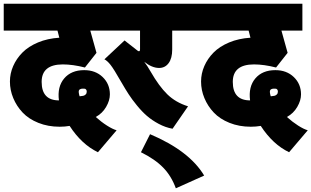

<svg xmlns="http://www.w3.org/2000/svg" viewBox="-63 -665 1669 1029"><path d="M-43 -645H533.2V-501H420.9L454.1 -381.8L392.1 -303.2Q327.1 -319.8 273.9 -319.8Q160.2 -319.8 160.2 -226.1Q160.2 -127 252.9 -127Q243.2 -199.7 280.8 -244.4Q318.4 -289.1 388.2 -289.1Q448.7 -289.1 487.3 -252Q525.9 -214.8 525.9 -159.2Q525.9 -126.5 505.6 -91.8Q485.4 -57.1 450.2 -38.1Q479.5 -11.7 510 7.8Q540.5 27.3 562 33.2L461.9 150.9Q374.5 108.9 310.1 9.8Q284.2 14.2 256.8 14.2Q194.3 14.2 142.6 -6.6Q90.8 -27.3 58.3 -61.8Q25.9 -96.2 8.1 -139.2Q-9.8 -182.1 -9.8 -228Q-9.8 -271 7.6 -310.8Q24.9 -350.6 57.1 -383.3Q89.4 -416 140.6 -437.5Q191.9 -459 254.9 -462.9L245.1 -501H-43ZM359.9 -164.1Q361.8 -153.3 363.8 -148.9Q376.5 -149.9 383.5 -151.6Q390.6 -153.3 396.2 -158.9Q401.9 -164.6 401.9 -173.8Q401.9 -181.2 398.4 -185.1Q395 -189 391.6 -189.5Q388.2 -189.9 381.8 -189.9Q377 -189.9 373.8 -189.5Q370.6 -189 366 -186.8Q361.3 -184.6 359.6 -179Q357.9 -173.3 359.9 -164.1Z M447.8 -645H983.9V-501H859.9V-399.9Q859.9 -352.5 840.8 -326.7Q821.8 -300.8 789.6 -300.8Q751.5 -300.8 710 -334Q726.6 -312.5 744.6 -280.8Q789.1 -203.1 833.5 -159.7Q877.9 -116.2 944.8 -95.2L861.8 24.9Q823.7 18.1 787.6 -1.2Q751.5 -20.5 724.4 -43.9Q697.3 -67.4 670.7 -100.1Q644 -132.8 626.5 -159.9Q608.9 -187 589.8 -220.2Q545.9 -297.4 528.3 -318.8Q511.7 -339.4 496.6 -347.2L604.5 -448.2L674.8 -393.1Q680.7 -389.2 683.6 -390.6Q686.5 -392.1 687 -396L687.5 -399.9V-501H447.8Z M1031.2 275.9 879.4 344.2Q855.5 278.3 811.5 233.2Q767.6 188 692.4 150.9L741.2 54.2Q952.1 143.6 1031.2 275.9Z M981.4 -645H1557.6V-501H1445.3L1478.5 -381.8L1416.5 -303.2Q1351.6 -319.8 1298.3 -319.8Q1184.6 -319.8 1184.6 -226.1Q1184.6 -127 1277.3 -127Q1267.6 -199.7 1305.2 -244.4Q1342.8 -289.1 1412.6 -289.1Q1473.1 -289.1 1511.7 -252Q1550.3 -214.8 1550.3 -159.2Q1550.3 -126.5 1530 -91.8Q1509.8 -57.1 1474.6 -38.1Q1503.9 -11.7 1534.4 7.8Q1564.9 27.3 1586.4 33.2L1486.3 150.9Q1398.9 108.9 1334.5 9.8Q1308.6 14.2 1281.2 14.2Q1218.8 14.2 1167 -6.6Q1115.2 -27.3 1082.8 -61.8Q1050.3 -96.2 1032.5 -139.2Q1014.6 -182.1 1014.6 -228Q1014.6 -271 1032 -310.8Q1049.3 -350.6 1081.5 -383.3Q1113.8 -416 1165 -437.5Q1216.3 -459 1279.3 -462.9L1269.5 -501H981.4ZM1384.3 -164.1Q1386.2 -153.3 1388.2 -148.9Q1400.9 -149.9 1408 -151.6Q1415 -153.3 1420.7 -158.9Q1426.3 -164.6 1426.3 -173.8Q1426.3 -181.2 1422.9 -185.1Q1419.4 -189 1416 -189.5Q1412.6 -189.9 1406.2 -189.9Q1401.4 -189.9 1398.2 -189.5Q1395 -189 1390.4 -186.8Q1385.7 -184.6 1384 -179Q1382.3 -173.3 1384.3 -164.1Z"/></svg>

Font: LT Superior Black
Style: Regular
Weight: 900
Designer: Daniel Lyons
Foundry: LyonsType
Version: Version 2.005